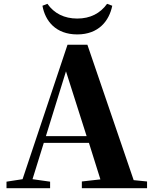

<svg xmlns="http://www.w3.org/2000/svg" viewBox="-20 -984 801 1004"><path d="M202 -954C216 -875 271 -804 384 -804C496 -804 551 -875 567 -954L540 -964C504 -914 452 -887 384 -887C316 -887 263 -914 228 -964ZM325 -611 433 -272H220ZM408 0H749V-35L679 -42L437 -750H333L98 -47L14 -34V0H242V-34L150 -47L209 -237H445L505 -46L408 -35Z"/></svg>

Font: Noto Serif CJK HK Black
Style: Regular
Weight: 900
Designer: Ryoko NISHIZUKA 西塚涼子 (kana & ideographs); Frank Grießhammer (Latin, Greek & Cyrillic); Wenlong ZHANG 张文龙 (bopomofo); San
Foundry: Adobe
Version: Version 2.001;hotconv 1.1.0;makeotfexe 2.6.0